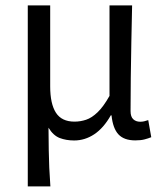

<svg xmlns="http://www.w3.org/2000/svg" viewBox="-20 -506 602 705"><path d="M82 178.5V-486.1H164.3V-188.7Q164.3 -124.9 185.3 -92.2Q206.3 -59.4 253.5 -59.4Q275.4 -59.4 296.3 -66.4Q317.1 -73.3 338.5 -93.9Q359.9 -114.4 382.1 -153.9V-486.1H465.1Q463.8 -420.4 462.3 -352.7Q460.9 -285.1 460.2 -220.4Q459.4 -155.7 459.4 -98Q459.4 -77.4 469.3 -68.2Q479.1 -59 494.8 -59Q502.1 -59 509 -60.5Q516 -62 524.3 -65L535.4 -2.2Q524.4 2.3 510.6 5.9Q496.8 9.5 476.6 9.5Q435.5 9.5 414.9 -12.6Q394.4 -34.7 389.5 -82.4H386.8Q360.4 -35.8 326.1 -13Q291.8 9.8 252.3 9.8Q222.9 9.8 199.1 0.7Q175.4 -8.5 158.1 -37.1Q158.4 10.7 159 44.8Q159.5 78.9 160.9 109.7Q162.3 140.5 165 178.5Z"/></svg>

Font: Source Sans 3 VF
Style: Regular
Weight: 200
Designer: Paul D. Hunt
Foundry: Adobe
Version: Version 3.046;hotconv 1.0.118;makeotfexe 2.5.65603